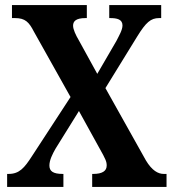

<svg xmlns="http://www.w3.org/2000/svg" viewBox="-20 -734 684 754"><path d="M8 0H229V-51H226C188 -51 174 -62 174 -84C174 -105 186 -129 198 -150L290 -298L370 -153C395 -109 399 -99 399 -84C399 -62 381 -51 346 -51H342V0H634V-51H623C601 -51 577 -64 553 -104L394 -388L519 -591C553 -646 572 -663 605 -663H613V-714H409V-663H412C440 -663 461 -658 461 -634C461 -616 447 -593 437 -573L362 -444L290 -575C277 -597 267 -619 267 -633C267 -649 276 -663 316 -663H321V-714H27V-663H39C79 -663 94 -647 113 -610L257 -353L105 -120C76 -75 56 -51 14 -51H8Z"/></svg>

Font: Noto Serif Myanmar Condensed
Style: Bold
Weight: 700
Width: 3
Designer: Ben Mitchell and the Monotype Design Team
Foundry: Monotype Imaging Inc.
Version: Version 2.106